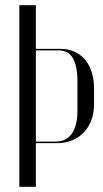

<svg xmlns="http://www.w3.org/2000/svg" viewBox="-20 -719 398 739"><path d="M54.4 -699V0H118.1V-168H199.2Q230.9 -168 257.1 -178.6Q283.4 -189.2 302.4 -209.1Q321.4 -229 331.6 -256.3Q341.9 -283.6 341.9 -316.8V-378.6Q341.9 -413.8 332.7 -442.2Q323.5 -470.8 306.7 -490.2Q289.9 -509.8 265.6 -520.4Q241.4 -531 211.2 -531H118.1V-699ZM278.1 -292.4Q278.1 -235.4 256.5 -204.7Q234.9 -174 195.1 -174H118.1V-525H206Q224.2 -525 237.9 -517.7Q251.6 -510.4 260.4 -495.3Q269.2 -480.2 273.7 -457.9Q278.1 -435.6 278.1 -406Z"/></svg>

Font: Moniqa Black
Style: Regular
Weight: 900
Designer: Rajesh Rajput
Foundry: Rajesh Rajput
Version: Version 1.000